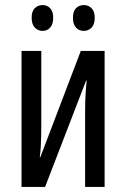

<svg xmlns="http://www.w3.org/2000/svg" viewBox="-20 -738 498 758"><path d="M65 0V-537H143V-239Q143 -219 142.5 -200Q142 -181 141 -160.5Q140 -140 137 -117H139L299 -537H393V0H316V-298Q316 -318 316.5 -337.5Q317 -357 318.5 -377Q320 -397 322 -420H320L158 0ZM105 -668Q105 -694 117.5 -706Q130 -718 148 -718Q166 -718 178 -705.5Q190 -693 190 -668Q190 -642 178 -629Q166 -616 148 -616Q130 -616 117.5 -629Q105 -642 105 -668ZM268 -668Q268 -694 280.5 -706Q293 -718 311 -718Q329 -718 341.5 -705.5Q354 -693 354 -668Q354 -642 341.5 -629Q329 -616 311 -616Q292 -616 280 -629Q268 -642 268 -668Z"/></svg>

Font: Noto Sans ExtraCondensed
Style: Regular
Weight: 400
Width: 2
Designer: Monotype Design Team
Foundry: Monotype Imaging Inc.
Version: Version 2.013